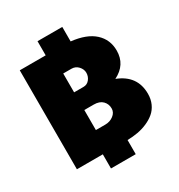

<svg xmlns="http://www.w3.org/2000/svg" viewBox="-207 -938 1096 1176"><g transform="rotate(-30 341.5 -350.0)"><path d="M50 0V-700H233.3V-800H408.3V-697.5Q515.8 -685.8 570.4 -635.8Q625 -585.8 625 -508.3Q625 -408.3 530.8 -361.7Q658.3 -312.5 658.3 -183.3Q658.3 -145 644.2 -113.8Q630 -82.5 605.8 -62.1Q581.7 -41.7 549.2 -27.5Q516.7 -13.3 481.7 -7.1Q446.7 -0.8 408.3 0V100H233.3V0ZM270.8 -150H337.5Q370.8 -150 395.8 -169.2Q420.8 -188.3 420.8 -216.7Q420.8 -248.3 399.6 -270Q378.3 -291.7 337.5 -291.7H270.8ZM270.8 -416.7H337.5Q363.3 -416.7 379.6 -437.1Q395.8 -457.5 395.8 -483.3Q395.8 -508.3 376.7 -529.2Q357.5 -550 329.2 -550H270.8Z"/></g></svg>

Font: BoonTook
Style: Regular
Weight: 400
Designer: Sungsit Sawaiwan
Foundry: FontUni
Version: Version 3.0